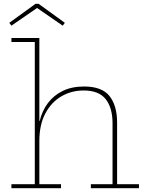

<svg xmlns="http://www.w3.org/2000/svg" viewBox="-20 -990 775 1010"><path d="M187 -21H301V0H40V-21H163V-769H40V-790H187ZM572 -21V-342Q572 -422.5 536.2 -468.2Q500.5 -514 420 -514Q355.5 -514 302.8 -483.2Q250 -452.5 218.5 -393.2Q187 -334 187 -248L180 -354H189Q201.5 -407 232 -447.8Q262.5 -488.5 310.2 -511.8Q358 -535 422 -535Q516 -535 556 -484.8Q596 -434.5 596 -345V-21H711V0H458V-21ZM183 -970 321 -870 310 -855 175 -948 40 -855 29 -870 167 -970Z"/></svg>

Font: Hepta Slab ExtraLight ExtraLight
Style: Regular
Weight: 250
Version: Version 1.102